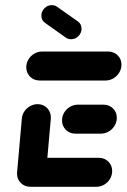

<svg xmlns="http://www.w3.org/2000/svg" viewBox="-20 -716 486 736"><path d="M45.2 -51.9 63.7 -261.1Q64.8 -276.3 73.5 -289.1Q82.2 -301.9 95.6 -309.3Q108.9 -316.7 124.1 -316.7Q139.3 -316.7 151.3 -309.3Q163.3 -301.9 169.6 -289.1Q175.9 -276.3 174.8 -261.1L156.3 -51.9ZM410 -60.4Q410 -44.1 401.7 -30.2Q393.3 -16.3 379.3 -8.1Q365.2 0 349.3 0H96.3Q74.4 0 59.8 -14.6Q45.2 -29.3 45.2 -50.7Q45.2 -67 53.5 -80.9Q61.9 -94.8 75.9 -103Q90 -111.1 105.9 -111.1H358.9Q380.7 -111.1 395.4 -96.5Q410 -81.9 410 -60.4ZM217.8 -254.4Q217.8 -270.7 226.1 -284.6Q234.4 -298.5 248.5 -306.7Q262.6 -314.8 278.5 -314.8H376.7Q398.5 -314.8 413.1 -300.4Q427.8 -285.9 427.8 -264.4Q427.8 -248.1 419.4 -234.3Q411.1 -220.4 397 -212Q383 -203.7 367 -203.7H268.9Q247 -203.7 232.4 -218.3Q217.8 -233 217.8 -254.4ZM80.7 -458.1Q80.7 -474.4 89.1 -488.3Q97.4 -502.2 111.5 -510.4Q125.6 -518.5 141.5 -518.5H394.4Q416.3 -518.5 430.9 -504.1Q445.6 -489.6 445.6 -468.1Q445.6 -451.9 437.2 -438Q428.9 -424.1 414.8 -415.7Q400.7 -407.4 384.8 -407.4H131.9Q110 -407.4 95.4 -422Q80.7 -436.7 80.7 -458.1ZM138.5 -655.9Q138.5 -672.2 150.4 -684.3Q162.2 -696.3 178.5 -696.3Q190.4 -696.3 198.9 -690L279.6 -633Q285.9 -628.5 289.3 -621.3Q292.6 -614.1 292.6 -605.9Q292.6 -589.6 280.7 -577.6Q268.9 -565.6 252.6 -565.6Q240.7 -565.6 232.2 -571.9L151.9 -628.9Q145.6 -633.3 142 -640.4Q138.5 -647.4 138.5 -655.9Z"/></svg>

Font: 26F Galaxy Sans Black
Style: Italic
Weight: 900
Italic angle: -5°
Designer: C₂₉H₂₅N₃O₅
Version: Version 1.200